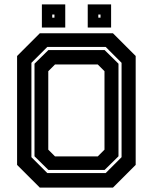

<svg xmlns="http://www.w3.org/2000/svg" viewBox="-20 -851 693 871"><path d="M160.5 0 57.5 -103V-597L160.5 -700H492.5L595.5 -597V-103L492.5 0ZM229.5 -141.5H423.5L454 -172V-528L423.5 -558.5H229.5L199 -528V-172ZM194.5 -66H459.5L531.5 -138V-566L459.5 -638H194.5L122.5 -566V-138ZM199.5 -80 136.5 -142V-562L199.5 -624H454.5L517.5 -562V-142L454.5 -80ZM378 -726V-831H484V-726ZM170 -726V-831H276V-726ZM217 -771H227V-785H217ZM426 -771H436V-785H426Z"/></svg>

Font: Tourney Thin
Style: Bold
Weight: 700
Version: Version 1.015